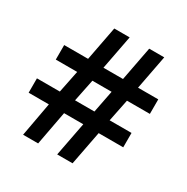

<svg xmlns="http://www.w3.org/2000/svg" viewBox="-162 -854 971 995"><g transform="rotate(30 323.0 -356.5)"><path d="M485 -422 458 -289H589V-203H442L403 0H311L350 -203H235L197 0H107L144 -203H23V-289H160L187 -422H59V-509H202L241 -713H333L294 -509H411L450 -713H540L501 -509H622V-422ZM251 -289H367L393 -422H278Z"/></g></svg>

Font: Noto Sans New Tai Lue Semibold
Style: Regular
Weight: 400
Designer: Monotype Design Team
Foundry: Monotype Imaging Inc.
Version: Version 2.004; ttfautohint (v1.8.4.7-5d5b)